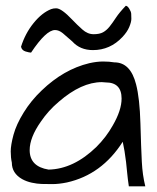

<svg xmlns="http://www.w3.org/2000/svg" viewBox="-20 -659 549 673"><path d="M410.2 -162.1Q336.9 -46.9 214.8 -19.5Q186.5 -13.7 163.6 -13.7Q140.6 -13.7 125.5 -14.2Q110.4 -14.6 91.8 -18.6Q73.2 -22.5 57.6 -31.2Q21.5 -51.8 21.5 -88.9Q17.6 -106.4 17.6 -128.4Q17.6 -150.4 27.3 -186.5Q37.1 -222.7 63 -264.6Q88.9 -306.6 126 -341.8Q203.1 -416 293 -437.5Q319.3 -443.4 341.3 -443.4Q363.3 -443.4 380.9 -440.4Q437.5 -440.4 457 -363.3Q469.7 -314.5 472.2 -227.1Q474.6 -139.6 477.1 -92.3Q479.5 -44.9 489.3 -5.9H431.6Q427.7 -32.2 425.8 -52.7Q423.8 -73.2 421.9 -90.8Q417 -131.8 410.2 -162.1ZM406.2 -313.5Q406.2 -370.1 350.6 -370.1Q343.8 -371.1 336.9 -371.1Q265.6 -371.1 186.5 -302.7Q149.4 -271.5 123 -232.4Q84 -176.8 84 -132.8Q84 -75.2 150.4 -64.5Q238.3 -66.4 318.4 -144.5Q352.5 -178.7 375 -218.8Q406.2 -272.5 406.2 -313.5ZM172.9 -553.7Q141.6 -553.7 88.9 -474.6Q83 -474.6 69.8 -478.5Q56.6 -482.4 53.7 -495.1Q68.4 -542 97.7 -578.1Q127 -614.3 159.2 -627Q167 -629.9 176.8 -629.9Q186.5 -629.9 200.7 -619.6Q214.8 -609.4 232.4 -590.8Q250 -572.3 268.6 -555.7Q287.1 -539.1 308.1 -539.1Q329.1 -539.1 341.3 -545.9Q353.5 -552.7 363.8 -565.4Q374 -578.1 386.2 -596.7Q398.4 -615.2 420.9 -638.7Q426.8 -638.7 433.1 -628.4Q439.5 -618.2 439.9 -610.8Q440.4 -603.5 440.4 -592.8Q440.4 -582 433.1 -564.5Q425.8 -546.9 409.2 -529.3Q366.2 -483.4 305.7 -483.4Q260.7 -483.4 233.4 -513.7Q213.9 -531.2 200.2 -542.5Q186.5 -553.7 172.9 -553.7Z"/></svg>

Font: Architects Daughter
Style: Regular
Weight: 400
Designer: Kimberly Geswein
Foundry: Kimberly Geswein
Version: Version 1.003 2010